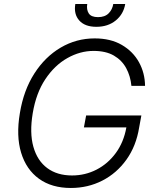

<svg xmlns="http://www.w3.org/2000/svg" viewBox="-20 -929 781 959"><path d="M636.4 -500Q631.7 -549 610.3 -588.6Q588.8 -628.2 548.7 -651.5Q508.5 -674.7 447.4 -674.7Q380 -674.7 316.4 -638.8Q252.8 -603 206.5 -533.6Q160.2 -464.1 143.5 -363.6Q127.1 -265.6 146.7 -196Q166.2 -126.4 215.9 -89.5Q265.6 -52.6 339.8 -52.6Q405.5 -52.6 462.4 -81.9Q519.2 -111.2 558.6 -165Q598 -218.8 611.2 -292.6H399.1L410.2 -352.3H686.1L675.1 -292.6Q660.2 -199.6 611.5 -131.6Q562.9 -63.6 490.9 -26.8Q419 9.9 333.8 9.9Q238.6 9.9 174.9 -36Q111.2 -82 85.6 -166Q60 -250 79.2 -363.6Q97.7 -477.6 151.3 -561.4Q204.9 -645.2 283 -691.2Q361.2 -737.2 452.8 -737.2Q532.7 -737.2 588.6 -704.5Q644.5 -671.9 674.2 -618.1Q703.8 -564.3 704.5 -500ZM545.8 -909.1H605.5Q596.9 -858.3 558.1 -826.7Q519.2 -795.1 461.3 -795.1Q404.1 -795.1 375.9 -826.7Q347.7 -858.3 356.2 -909.1H415.8Q411.2 -881 423.3 -862.2Q435.4 -843.4 469.5 -843.4Q503.6 -843.4 522.4 -862.2Q541.2 -881 545.8 -909.1Z"/></svg>

Font: Inter Light  BETA
Style: Italic
Weight: 300
Italic angle: 9.39999°
Designer: Rasmus Andersson
Foundry: rsms
Version: Version 3.011;git-f93a4a705